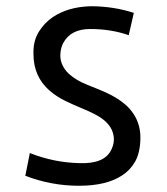

<svg xmlns="http://www.w3.org/2000/svg" viewBox="-20 -592 540 622"><path d="M397 -478Q339.8 -498 272 -498Q209.5 -498 185.1 -453.1Q177.7 -439.9 175.8 -420.2Q173.8 -400.4 181.4 -383.1Q189 -365.7 203.6 -352.5Q226.6 -331.5 263.7 -316.9Q300.8 -302.2 319.6 -293.9Q338.4 -285.6 355.5 -275.4Q372.6 -265.1 387.5 -252Q402.3 -238.8 413.1 -222.2Q436 -187 434.8 -141.6Q433.6 -96.2 417.7 -68.4Q401.9 -40.5 375 -23.4Q324.7 9.8 235.4 9.8Q146.5 9.8 62 -22.5L76.7 -96.2Q154.3 -65.4 237.3 -63.5Q316.4 -60.5 339.4 -104.5Q356.9 -137.7 342.3 -170.9Q328.6 -200.7 287.6 -221.7Q268.1 -231.9 243.4 -241.9Q218.8 -252 190.7 -265.6Q162.6 -279.3 139.6 -299.3Q88.4 -344.7 88.4 -417V-424.3Q88.4 -461.4 106.4 -490Q124.5 -518.6 150.4 -536.1Q200.2 -569.8 273.4 -571.8Q347.2 -571.8 413.6 -550.3Z"/></svg>

Font: Duru Sans
Style: Regular
Weight: 400
Designer: Onur Yazõcõgil
Foundry: Onur Yazõcõgil
Version: Version 1.002